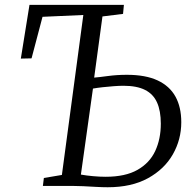

<svg xmlns="http://www.w3.org/2000/svg" viewBox="-20 -763 790 788"><path d="M422 5.5Q400.5 5.5 374 4Q347.5 2.5 322 1.2Q296.5 0 276 0H156L160 -32.5L234 -45L322 -701.5L154.5 -694L109.5 -523.5L65.5 -522.5L101 -743H488.5L485 -706L400.5 -695.5L366.5 -444.5Q386 -446 423 -451Q460 -456 500.5 -456Q577.5 -456 626.8 -433Q676 -410 700 -366.8Q724 -323.5 724 -261.5Q724 -190 689.2 -129.2Q654.5 -68.5 587.2 -31.5Q520 5.5 422 5.5ZM413.5 -37.5Q494.5 -37.5 544.2 -65.8Q594 -94 617 -143.2Q640 -192.5 640 -255.5Q640 -308 624.5 -342.5Q609 -377 575.2 -394Q541.5 -411 486.5 -411Q469.5 -411 446.2 -409.2Q423 -407.5 400.8 -405Q378.5 -402.5 361.5 -399.5L312 -46.5Q334 -42.5 361.8 -40Q389.5 -37.5 413.5 -37.5Z"/></svg>

Font: Merriweather 36pt Light
Style: Italic
Weight: 300
Italic angle: -7.8°
Version: Version 2.101